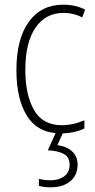

<svg xmlns="http://www.w3.org/2000/svg" viewBox="-20 -559 406 819"><path d="M240 10Q143 10 96.5 -62.5Q50 -135 50 -259Q50 -393 103 -466Q156 -539 250 -539Q302 -539 343 -518L331 -485Q294 -504 251 -504Q175 -504 131.5 -441Q88 -378 88 -260Q88 -155 125 -90Q162 -25 243 -25Q292 -25 340 -46V-11Q320 -1 293.5 4.5Q267 10 240 10ZM311 143Q311 188 280 214Q249 240 197 240Q168 240 146 234V204Q169 210 195 210Q231 210 254 193Q277 176 277 144Q277 111 252 97.5Q227 84 184 82L221 0H252L225 60Q266 66 288.5 87.5Q311 109 311 143Z"/></svg>

Font: Noto Sans Gujarati UI Condensed ExtraLight
Style: Regular
Weight: 200
Width: 3
Designer: Jelle Bosma - Monotype Design Team, Universal Thirst
Foundry: Monotype Imaging Inc.
Version: Version 2.106; ttfautohint (v1.8.4.7-5d5b)